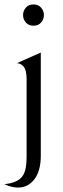

<svg xmlns="http://www.w3.org/2000/svg" viewBox="-40 -609 284 866"><path d="M64 -541Q64 -560 76.5 -574.5Q89 -589 111 -589Q133 -589 145.5 -574.5Q158 -560 158 -541Q158 -522 145.5 -507.5Q133 -493 111 -493Q89 -493 76.5 -507.5Q64 -522 64 -541ZM36 -324 144 -372V94Q144 161 115.5 199Q87 237 41 237Q13 237 -20 222Q31 216 53 195Q68 181 74 157.5Q80 134 80 95V-251Q80 -293 66.5 -308.5Q53 -324 36 -324Z"/></svg>

Font: BellefairVN
Style: Regular
Weight: 400
Designer: Nick Shinn, Liron Lavi Turkenic
Foundry: Shinntype
Version: Version 1.003